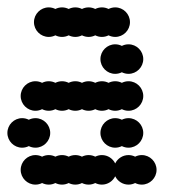

<svg xmlns="http://www.w3.org/2000/svg" viewBox="-20 -500 472 520"><path d="M36 -40C36 -18 54 0 76 0C82.5 0 88.6 -1.6 94 -4.3C99.4 -1.6 105.5 0 112 0C118.5 0 124.6 -1.6 130 -4.3C135.4 -1.6 141.5 0 148 0C154.5 0 160.6 -1.6 166 -4.3C171.4 -1.6 177.5 0 184 0C190.5 0 196.6 -1.6 202 -4.3C207.4 -1.6 213.5 0 220 0C226.5 0 232.6 -1.6 238 -4.3C243.4 -1.6 249.5 0 256 0C271.8 0 285.5 -9.3 292 -22.6C298.5 -9.3 312.2 0 328 0C334.5 0 340.6 -1.6 346 -4.3C351.4 -1.6 357.5 0 364 0C386 0 404 -18 404 -40C404 -62 386 -80 364 -80C357.5 -80 351.4 -78.4 346 -75.7C340.6 -78.4 334.5 -80 328 -80C312.2 -80 298.5 -70.7 292 -57.4C285.5 -70.7 271.8 -80 256 -80C249.5 -80 243.4 -78.4 238 -75.7C232.6 -78.4 226.5 -80 220 -80C213.5 -80 207.4 -78.4 202 -75.7C196.6 -78.4 190.5 -80 184 -80C177.5 -80 171.4 -78.4 166 -75.7C160.6 -78.4 154.5 -80 148 -80C141.5 -80 135.4 -78.4 130 -75.7C124.6 -78.4 118.5 -80 112 -80C105.5 -80 99.4 -78.4 94 -75.7C88.6 -78.4 82.5 -80 76 -80C54 -80 36 -62 36 -40ZM252 -140C252 -118 270 -100 292 -100C298.5 -100 304.6 -101.6 310 -104.3C315.4 -101.6 321.5 -100 328 -100C350 -100 368 -118 368 -140C368 -162 350 -180 328 -180C321.5 -180 315.4 -178.4 310 -175.7C304.6 -178.4 298.5 -180 292 -180C270 -180 252 -162 252 -140ZM0 -140C0 -118 18 -100 40 -100C46.5 -100 52.6 -101.6 58 -104.3C63.4 -101.6 69.5 -100 76 -100C98 -100 116 -118 116 -140C116 -162 98 -180 76 -180C69.5 -180 63.4 -178.4 58 -175.7C52.6 -178.4 46.5 -180 40 -180C18 -180 0 -162 0 -140ZM36 -240C36 -218 54 -200 76 -200C82.5 -200 88.6 -201.6 94 -204.3C99.4 -201.6 105.5 -200 112 -200C118.5 -200 124.6 -201.6 130 -204.3C135.4 -201.6 141.5 -200 148 -200C154.5 -200 160.6 -201.6 166 -204.3C171.4 -201.6 177.5 -200 184 -200C190.5 -200 196.6 -201.6 202 -204.3C207.4 -201.6 213.5 -200 220 -200C226.5 -200 232.6 -201.6 238 -204.3C243.4 -201.6 249.5 -200 256 -200C262.5 -200 268.6 -201.6 274 -204.3C279.4 -201.6 285.5 -200 292 -200C298.5 -200 304.6 -201.6 310 -204.3C315.4 -201.6 321.5 -200 328 -200C350 -200 368 -218 368 -240C368 -262 350 -280 328 -280C321.5 -280 315.4 -278.4 310 -275.7C304.6 -278.4 298.5 -280 292 -280C285.5 -280 279.4 -278.4 274 -275.7C268.6 -278.4 262.5 -280 256 -280C249.5 -280 243.4 -278.4 238 -275.7C232.6 -278.4 226.5 -280 220 -280C213.5 -280 207.4 -278.4 202 -275.7C196.6 -278.4 190.5 -280 184 -280C177.5 -280 171.4 -278.4 166 -275.7C160.6 -278.4 154.5 -280 148 -280C141.5 -280 135.4 -278.4 130 -275.7C124.6 -278.4 118.5 -280 112 -280C105.5 -280 99.4 -278.4 94 -275.7C88.6 -278.4 82.5 -280 76 -280C54 -280 36 -262 36 -240ZM252 -340C252 -318 270 -300 292 -300C298.5 -300 304.6 -301.6 310 -304.3C315.4 -301.6 321.5 -300 328 -300C350 -300 368 -318 368 -340C368 -362 350 -380 328 -380C321.5 -380 315.4 -378.4 310 -375.7C304.6 -378.4 298.5 -380 292 -380C270 -380 252 -362 252 -340ZM72 -440C72 -418 90 -400 112 -400C118.5 -400 124.6 -401.6 130 -404.3C135.4 -401.6 141.5 -400 148 -400C154.5 -400 160.6 -401.6 166 -404.3C171.4 -401.6 177.5 -400 184 -400C190.5 -400 196.6 -401.6 202 -404.3C207.4 -401.6 213.5 -400 220 -400C226.5 -400 232.6 -401.6 238 -404.3C243.4 -401.6 249.5 -400 256 -400C262.5 -400 268.6 -401.6 274 -404.3C279.4 -401.6 285.5 -400 292 -400C314 -400 332 -418 332 -440C332 -462 314 -480 292 -480C285.5 -480 279.4 -478.4 274 -475.7C268.6 -478.4 262.5 -480 256 -480C249.5 -480 243.4 -478.4 238 -475.7C232.6 -478.4 226.5 -480 220 -480C213.5 -480 207.4 -478.4 202 -475.7C196.6 -478.4 190.5 -480 184 -480C177.5 -480 171.4 -478.4 166 -475.7C160.6 -478.4 154.5 -480 148 -480C141.5 -480 135.4 -478.4 130 -475.7C124.6 -478.4 118.5 -480 112 -480C90 -480 72 -462 72 -440Z"/></svg>

Font: Dotrice Condensed
Style: Bold
Weight: 700
Width: 2
Monospace: yes
Designer: Paul Flo Williams
Foundry: His Deeds Are Dust
Version: Version 1.001